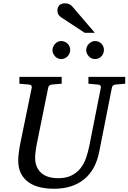

<svg xmlns="http://www.w3.org/2000/svg" viewBox="-20 -1143 789 1179"><path d="M690.9 -624Q682.1 -623 675.3 -618.4Q668.5 -613.8 667 -604L589.8 -213.9Q579.6 -159.7 557.1 -116.9Q534.7 -74.2 499.8 -44.7Q464.8 -15.1 417.7 0.5Q370.6 16.1 311 16.1Q264.6 16.1 224.9 6.6Q185.1 -2.9 155.3 -23.9Q125.5 -44.9 108.6 -78.1Q91.8 -111.3 91.8 -159.2Q91.8 -174.3 95 -201.7Q98.1 -229 105 -264.2L174.8 -604Q176.3 -612.3 172.4 -617.7Q168.5 -623 154.8 -624L99.1 -628.9V-670.9H358.9V-628.9L299.8 -624Q291 -623 284.2 -618.4Q277.3 -613.8 275.9 -604L207 -264.2Q201.2 -234.9 198.5 -211.7Q195.8 -188.5 195.8 -174.8Q195.8 -143.1 205.8 -119.6Q215.8 -96.2 234.1 -80.3Q252.4 -64.5 278.6 -56.6Q304.7 -48.8 336.9 -48.8Q385.7 -48.8 418.7 -65.2Q451.7 -81.5 473.6 -108.9Q495.6 -136.2 508.3 -172.6Q521 -209 528.8 -249L599.1 -604Q600.6 -612.3 596.7 -617.7Q592.8 -623 579.1 -624L522.9 -628.9V-670.9H749V-628.9ZM411.1 -836.4Q411.1 -825.2 406.7 -814.9Q402.3 -804.7 394.8 -796.9Q387.2 -789.1 377.2 -784.7Q367.2 -780.3 356 -780.3Q345.2 -780.3 335.4 -784.7Q325.7 -789.1 318.4 -796.9Q311 -804.7 306.6 -814.5Q302.2 -824.2 302.2 -835.4Q302.2 -846.2 306.6 -856.2Q311 -866.2 318.4 -874Q325.7 -881.8 335.4 -886.5Q345.2 -891.1 356 -891.1Q367.2 -891.1 377.2 -886.7Q387.2 -882.3 394.8 -875Q402.3 -867.7 406.7 -857.7Q411.1 -847.7 411.1 -836.4ZM618.2 -836.4Q618.2 -825.2 614 -814.9Q609.9 -804.7 602.5 -796.9Q595.2 -789.1 585.2 -784.7Q575.2 -780.3 564 -780.3Q552.7 -780.3 542.7 -784.7Q532.7 -789.1 525.4 -796.9Q518.1 -804.7 513.7 -814.9Q509.3 -825.2 509.3 -836.4Q509.3 -846.7 513.9 -856.7Q518.6 -866.7 526.1 -874.3Q533.7 -881.8 543.7 -886.5Q553.7 -891.1 564 -891.1Q575.2 -891.1 585.2 -886.7Q595.2 -882.3 602.5 -875Q609.9 -867.7 614 -857.7Q618.2 -847.7 618.2 -836.4ZM500.5 -941.4 355.5 -1036.6Q345.2 -1043.5 338.9 -1053.5Q332.5 -1063.5 332.5 -1078.6Q332.5 -1085.9 334.7 -1093.8Q336.9 -1101.6 342 -1107.9Q347.2 -1114.3 355.7 -1118.4Q364.3 -1122.6 377.4 -1122.6Q388.2 -1122.6 395.8 -1120.6Q403.3 -1118.7 409.2 -1115.5Q415 -1112.3 419.7 -1107.7Q424.3 -1103 428.7 -1097.7L562.5 -941.4Z"/></svg>

Font: Charis SIL Am
Style: Italic
Weight: 400
Italic angle: -11°
Foundry: SIL International
Version: Version 5.000